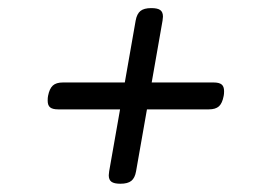

<svg xmlns="http://www.w3.org/2000/svg" viewBox="-20 -521 640 474"><path d="M382.3 -480Q382.3 -478 381.3 -470.2L354.5 -317.4H507.3Q521 -317.4 527.1 -312.5Q533.2 -307.6 533.2 -295.9Q533.2 -288.6 532.2 -284.2Q528.8 -266.1 520.5 -258.5Q512.2 -251 495.6 -251H342.8L315.9 -98.1Q313 -81.5 304.2 -74.5Q295.4 -67.4 277.3 -67.4Q261.7 -67.4 255.1 -72.3Q248.5 -77.1 248.5 -88.4Q248.5 -90.3 249.5 -98.1L276.4 -251H123.5Q109.9 -251 103.8 -255.9Q97.7 -260.7 97.7 -272.5Q97.7 -279.8 98.6 -284.2Q102.1 -302.2 110.4 -309.8Q118.7 -317.4 135.3 -317.4H288.1L314.9 -470.2Q317.9 -486.8 326.7 -493.9Q335.4 -501 353.5 -501Q369.1 -501 375.7 -496.1Q382.3 -491.2 382.3 -480Z"/></svg>

Font: Courier Prime
Style: Italic
Weight: 400
Italic angle: -10°
Designer: Alan Dague-Greene
Foundry: Quote-Unquote Apps
Version: Version 3.018